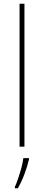

<svg xmlns="http://www.w3.org/2000/svg" viewBox="-20 -780 232 1021"><path d="M110 0H84V-760H110ZM134 68Q125 106 110 146Q95 186 75 221H59V214Q67 197 76.5 169Q86 141 94 111.5Q102 82 104 61H134Z"/></svg>

Font: Noto Sans Khmer UI SemiCondensed Thin
Style: Regular
Weight: 100
Width: 4
Designer: Danh Hong and the Monotype Design Team
Foundry: Monotype Imaging Inc.
Version: Version 2.002; ttfautohint (v1.8.4.7-5d5b)